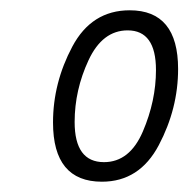

<svg xmlns="http://www.w3.org/2000/svg" viewBox="-20 -743 366 373"><path d="M178 -390Q251 -390 288.5 -461Q326 -532 326 -609Q326 -723 232 -723Q158 -723 120.5 -652.5Q83 -582 83 -505Q83 -390 178 -390ZM182 -428Q125 -428 125 -506Q125 -568 152 -626Q179 -684 228 -684Q283 -684 283 -607Q283 -547 257.5 -487.5Q232 -428 182 -428Z"/></svg>

Font: Noto Sans Display SemiCondensed Light
Style: Italic
Weight: 300
Width: 4
Italic angle: -12°
Designer: Monotype Design Team
Foundry: Monotype Imaging Inc.
Version: Version 1.900